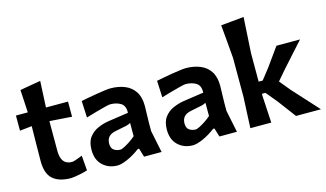

<svg xmlns="http://www.w3.org/2000/svg" viewBox="-88 -1023 2226 1312"><g transform="rotate(-15 1025.5 -367.0)"><path d="M274.5 12.5Q190.5 12.5 146.8 -26Q103 -64.5 103 -152.5Q103 -211.5 104.2 -272.5Q105.5 -333.5 106 -400L20.5 -391V-498H104.5Q102 -541.5 100 -579.5Q98 -617.5 95.5 -658.5L242 -684Q239.5 -634.5 237.5 -591.8Q235.5 -549 233 -498H389V-391Q350 -393.5 310 -396.5Q270 -399.5 231.5 -402V-190.5Q231.5 -92.5 309.5 -92.5Q317.5 -92.5 339.2 -99.8Q361 -107 384 -117L392.5 -10.5Q372 -4 348.2 1.2Q324.5 6.5 304.2 9.5Q284 12.5 274.5 12.5Z M605 11.5Q542 11.5 500.2 -27.5Q458.5 -66.5 458.5 -137Q458.5 -193 483.2 -225.8Q508 -258.5 545.5 -274.8Q583 -291 621.5 -297L764.5 -318Q766.5 -368.5 735.8 -387Q705 -405.5 662 -405.5Q654 -405.5 624.2 -398.2Q594.5 -391 556.8 -380.2Q519 -369.5 486 -359.5L480.5 -477.5Q498.5 -481.5 528.5 -487Q558.5 -492.5 591.2 -498Q624 -503.5 651.2 -507Q678.5 -510.5 691 -510.5Q748 -510.5 792.8 -492.2Q837.5 -474 863 -435Q888.5 -396 888.5 -334Q888.5 -309.5 887 -275Q885.5 -240.5 885.5 -211V-156Q893 -119.5 900.8 -81.5Q908.5 -43.5 917.5 0H793.5L775 -61.5H765.5Q720.5 -27.5 675.8 -8Q631 11.5 605 11.5ZM650.5 -88Q658.5 -88 677.8 -97.5Q697 -107 719.8 -122Q742.5 -137 761 -153.5V-247.5Q751 -240.5 730.2 -235.2Q709.5 -230 652.5 -219.5Q586 -207.5 586 -147Q586 -114.5 605.5 -101.2Q625 -88 650.5 -88Z M1138 11.5Q1075 11.5 1033.2 -27.5Q991.5 -66.5 991.5 -137Q991.5 -193 1016.2 -225.8Q1041 -258.5 1078.5 -274.8Q1116 -291 1154.5 -297L1297.5 -318Q1299.5 -368.5 1268.8 -387Q1238 -405.5 1195 -405.5Q1187 -405.5 1157.2 -398.2Q1127.5 -391 1089.8 -380.2Q1052 -369.5 1019 -359.5L1013.5 -477.5Q1031.5 -481.5 1061.5 -487Q1091.5 -492.5 1124.2 -498Q1157 -503.5 1184.2 -507Q1211.5 -510.5 1224 -510.5Q1281 -510.5 1325.8 -492.2Q1370.5 -474 1396 -435Q1421.5 -396 1421.5 -334Q1421.5 -309.5 1420 -275Q1418.5 -240.5 1418.5 -211V-156Q1426 -119.5 1433.8 -81.5Q1441.5 -43.5 1450.5 0H1326.5L1308 -61.5H1298.5Q1253.5 -27.5 1208.8 -8Q1164 11.5 1138 11.5ZM1183.5 -88Q1191.5 -88 1210.8 -97.5Q1230 -107 1252.8 -122Q1275.5 -137 1294 -153.5V-247.5Q1284 -240.5 1263.2 -235.2Q1242.5 -230 1185.5 -219.5Q1119 -207.5 1119 -147Q1119 -114.5 1138.5 -101.2Q1158 -88 1183.5 -88Z M1545.5 0Q1548 -54.5 1550.2 -104.8Q1552.5 -155 1555.5 -217V-493.5Q1550.5 -555 1545.5 -613.5Q1540.5 -672 1535 -730.5L1697.5 -746Q1694 -686.5 1690.2 -623.8Q1686.5 -561 1682.5 -493.5V-292.5H1711L1768 -365Q1791.5 -398 1815.5 -431.2Q1839.5 -464.5 1863.5 -498H2030.5Q1990 -453.5 1950.2 -409Q1910.5 -364.5 1871 -320.5L1817 -257.5L1881 -180Q1922 -135 1963.2 -89.8Q2004.5 -44.5 2045 0H1868.5Q1845 -31.5 1821.2 -63.2Q1797.5 -95 1773.5 -127L1707.5 -206.5H1682.5V-193Q1685.5 -141 1688 -95.2Q1690.5 -49.5 1693.5 0Z"/></g></svg>

Font: Commissioner Loud SemiBold
Style: Regular
Weight: 600
Designer: Kostas Bartsokas
Foundry: Kostas Bartsokas
Version: Version 1.000; ttfautohint (v1.8.3)